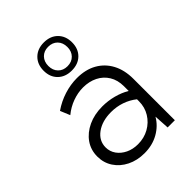

<svg xmlns="http://www.w3.org/2000/svg" viewBox="-216 -849 965 965"><g transform="rotate(-45 266.5 -366.0)"><path d="M271.5 -542.5Q226.1 -542.5 198.2 -569.8Q170.4 -597.2 170.4 -642.1Q170.4 -687 198.2 -714.6Q226.1 -742.2 271.5 -742.2Q317.4 -742.2 345 -714.6Q372.6 -687 372.6 -642.1Q372.6 -597.2 345 -569.8Q317.4 -542.5 271.5 -542.5ZM271.5 -573.2Q302.2 -573.2 320.8 -592.3Q339.4 -611.3 339.4 -642.1Q339.4 -673.3 320.8 -692.4Q302.2 -711.4 271.5 -711.4Q241.2 -711.4 222.7 -692.4Q204.1 -673.3 204.1 -642.1Q204.1 -611.3 222.7 -592.3Q241.2 -573.2 271.5 -573.2ZM460.9 0H409.7L404.8 -81.5Q380.4 -39.6 336.4 -14.9Q292.5 9.8 236.3 9.8Q184.6 9.8 143.8 -10.5Q103 -30.8 79.6 -66.2Q56.2 -101.6 56.2 -146.5Q56.2 -193.4 81.5 -229.5Q106.9 -265.6 151.4 -286.4Q195.8 -307.1 252.4 -307.1Q292 -307.1 331.1 -296.9Q370.1 -286.6 400.9 -268.1V-301.3Q400.9 -345.7 381.3 -377.4Q361.8 -409.2 327.9 -426Q293.9 -442.9 251 -442.9Q213.9 -442.9 176.8 -429.4Q139.6 -416 107.4 -389.6L85.9 -441.4Q126 -469.2 171.6 -483.6Q217.3 -498 262.7 -498Q323.7 -498 367.9 -473.1Q412.1 -448.2 436.5 -402.6Q460.9 -356.9 460.9 -293.9ZM245.1 -45.4Q288.6 -45.4 324 -65.2Q359.4 -85 380.1 -118.9Q400.9 -152.8 400.9 -195.3V-209Q372.1 -231.9 337.2 -243.9Q302.2 -255.9 263.2 -255.9Q199.7 -255.9 158.9 -226.1Q118.2 -196.3 118.2 -149.4Q118.2 -120.1 135 -96.4Q151.9 -72.8 180.4 -59.1Q209 -45.4 245.1 -45.4Z"/></g></svg>

Font: Kumbh Sans Light
Style: Regular
Weight: 300
Version: Version 1.004